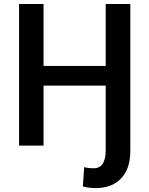

<svg xmlns="http://www.w3.org/2000/svg" viewBox="-20 -731 750 964"><path d="M75.7 -710.9V0H198.7V-301.3H510.7V22.9C510.7 83.5 490.7 113.8 450.7 113.8C430.7 113.8 414.6 111.8 402.8 107.9L396 205.1C415.5 210.4 436.5 213.4 459 213.4C514.2 213.4 557.1 197.3 587.9 165C618.7 132.8 634.3 86.9 634.3 27.3V-710.9H510.7V-399.9H198.7V-710.9Z"/></svg>

Font: Roboto Medium
Style: Regular
Weight: 500
Designer: Google
Version: Version 2.137; 2017